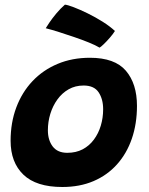

<svg xmlns="http://www.w3.org/2000/svg" viewBox="-20 -774 626 806"><path d="M241.5 11Q132 11 78.2 -40.8Q24.5 -92.5 24.5 -183Q24.5 -259.5 48.5 -323.2Q72.5 -387 116.5 -433.5Q160.5 -480 221.8 -505.8Q283 -531.5 357.5 -531.5Q462 -531.5 508.5 -477Q555 -422.5 555 -329.5Q555 -254.5 533.5 -192Q512 -129.5 471.2 -84Q430.5 -38.5 372.8 -13.8Q315 11 241.5 11ZM262.5 -132.5Q299 -132.5 327 -147.2Q355 -162 374.2 -188Q393.5 -214 403.2 -246.8Q413 -279.5 413 -315.5Q413 -358 394 -386.5Q375 -415 331 -415Q296 -415 268.2 -399.2Q240.5 -383.5 221 -356.5Q201.5 -329.5 191.2 -296Q181 -262.5 181 -227Q181 -186 201.2 -159.2Q221.5 -132.5 262.5 -132.5ZM252.5 -754.5Q264 -753.5 290 -743.5Q316 -733.5 348.2 -717.8Q380.5 -702 411 -682.8Q441.5 -663.5 462.5 -644Q454.5 -631 441.2 -615.8Q428 -600.5 415.8 -588.8Q403.5 -577 398 -574Q381.5 -584 353.2 -595.5Q325 -607 292 -618.2Q259 -629.5 227.5 -639.5Q196 -649.5 172 -655.5Q175.5 -661.5 187.2 -679Q199 -696.5 216.2 -717.2Q233.5 -738 252.5 -754.5Z"/></svg>

Font: Grandstander Thin
Style: Bold Italic
Weight: 700
Italic angle: -15°
Version: Version 1.200